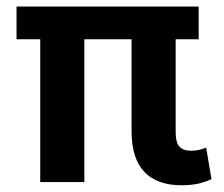

<svg xmlns="http://www.w3.org/2000/svg" viewBox="-20 -548 675 578"><path d="M526.9 9.8Q453.1 9.8 414.6 -30.5Q376 -70.8 376 -154.3V-429.7H233.9V0H101.1V-429.7H29.8V-528.3H578.1V-429.7H508.8V-151.9Q508.8 -119.1 520 -106.7Q531.2 -94.2 556.2 -94.2Q577.1 -94.2 600.6 -103.5L616.7 -8.8Q594.7 1.5 573.2 5.6Q551.8 9.8 526.9 9.8Z"/></svg>

Font: Roboto Slab SemiBold
Style: Regular
Weight: 600
Designer: Google
Version: Version 2.001; ttfautohint (v1.8.3)